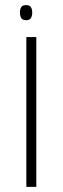

<svg xmlns="http://www.w3.org/2000/svg" viewBox="-20 -731 245 751"><path d="M83 0V-586H122V0ZM82 -652Q68 -652 63 -660.5Q58 -669 58 -682Q58 -695 63 -703Q68 -711 82 -711Q96 -711 101 -703Q106 -695 106 -682Q106 -669 101 -660.5Q96 -652 82 -652Z"/></svg>

Font: Noto Sans Hebrew SemiCondensed ExtraLight
Style: Regular
Weight: 200
Width: 4
Designer: Monotype Design Team
Foundry: Monotype Imaging Inc.
Version: Version 2.004; ttfautohint (v1.8.4.7-5d5b)